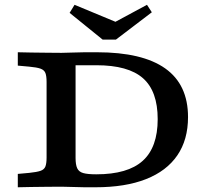

<svg xmlns="http://www.w3.org/2000/svg" viewBox="-20 -792 878 812"><path d="M338.1 0Q318.8 0 289.7 -1.2Q260.7 -2.4 240.1 -2.4Q214.7 -2.4 180.3 -2Q145.9 -1.6 112.4 -1.2Q79 -0.8 55.3 0V-56.5L103.7 -60.9Q135.4 -64.1 151.2 -69.5Q167 -74.9 172 -87.9Q177 -100.8 177 -125.8V-445.2Q177 -470.6 172 -483.3Q167 -496 151.2 -501.7Q135.4 -507.3 103.7 -510.1L55.3 -514.5V-571Q79 -570.2 112.4 -569.8Q145.9 -569.4 180.3 -569Q214.7 -568.5 240.1 -568.5Q260.7 -568.5 289.7 -569.8Q318.8 -571 338.1 -571H390Q582.3 -571 678.8 -502.6Q775.2 -434.2 775.2 -296.9Q775.2 -201 729.9 -134.9Q684.6 -68.7 597.4 -34.4Q510.3 0 383.6 0ZM387 -54.8Q520.4 -54.8 583.6 -111.9Q646.9 -168.9 646.9 -288.2Q646.9 -406.5 584.6 -461.3Q522.4 -516.1 387.8 -516.1H299.6V-124.2Q299.6 -95.7 306.5 -80.5Q313.4 -65.4 332 -60.1Q350.6 -54.8 387 -54.8ZM601.6 -771.7 622.1 -740.1 470.4 -624.6H414L274.4 -737.6L295.3 -771.7L510 -682.5L430.9 -679.7Z"/></svg>

Font: Playfair 5pt SemiExpanded Light
Style: Regular
Weight: 300
Width: 6
Designer: Claus Eggers Sørensen
Foundry: Claus Eggers Sørensen
Version: Version 2.203